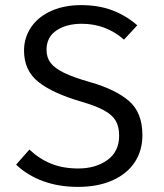

<svg xmlns="http://www.w3.org/2000/svg" viewBox="-20 -720 640 751"><path d="M285 11Q210 11 148.5 -11.5Q87 -34 43 -76L95 -135Q133 -99 179.5 -80Q226 -61 286 -61Q354 -61 400 -94Q446 -127 446 -189Q446 -224 433 -247Q420 -270 387.5 -288Q355 -306 296 -323Q184 -356 129 -400.5Q74 -445 74 -522Q74 -573 102 -614Q130 -655 181 -677.5Q232 -700 297 -700Q365 -700 418.5 -680Q472 -660 517 -621L465 -565Q394 -627 300 -627Q240 -627 201 -601Q162 -575 162 -525Q162 -495 178 -474Q194 -453 231 -435Q268 -417 335 -398Q432 -370 484.5 -325Q537 -280 537 -191Q537 -131 507 -85.5Q477 -40 420 -14.5Q363 11 285 11Z"/></svg>

Font: FiraDG Mono
Style: Regular
Weight: 400
Designer: Carrois Corporate & Edenspiekermann AG
Foundry: Carrois Corporate GbR & Edenspiekermann AG
Version: Version 3.206